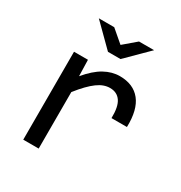

<svg xmlns="http://www.w3.org/2000/svg" viewBox="-163 -809 876 927"><g transform="rotate(30 275.0 -345.0)"><path d="M98.1 -490.2H175.8L178.2 -399.9Q221.7 -452.1 263.9 -475.6Q306.2 -499 349.1 -499Q425.3 -499 464.6 -449.7Q503.9 -400.4 501 -303.2H415Q416.5 -367.7 396.2 -396.7Q376 -425.8 336.9 -425.8Q319.8 -425.8 302.5 -419.7Q285.2 -413.6 266.8 -400.1Q248.5 -386.7 228 -365.7Q207.5 -344.7 184.1 -314.9V0H98.1ZM240.2 -571.8 121.1 -689.9H207L275.9 -630.9L345.2 -689.9H429.2L310.1 -571.8ZM0 -490.2Z"/></g></svg>

Font: Code New Roman
Style: Regular
Weight: 400
Monospace: yes
Designer: Sam Radian
Foundry: Code New Roman
Version: Version 2.00 November 29, 2014